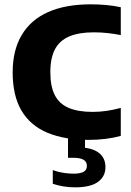

<svg xmlns="http://www.w3.org/2000/svg" viewBox="-20 -622 588 864"><path d="M381 7.5Q270.5 7.5 193.8 -24.5Q117 -56.5 77 -123.8Q37 -191 37 -296.5Q37 -396 77.8 -464.5Q118.5 -533 196.8 -567.8Q275 -602.5 388 -602.5Q423 -602.5 457.5 -599.5Q492 -596.5 523.5 -589.5V-464Q494.5 -470 464.2 -473.2Q434 -476.5 402 -476.5Q335 -476.5 291.5 -458Q248 -439.5 227.2 -400Q206.5 -360.5 206.5 -297.5Q206.5 -232.5 227 -193.2Q247.5 -154 289.8 -136.2Q332 -118.5 397 -118.5Q428.5 -118.5 460.8 -123.2Q493 -128 523.5 -136.5V-10.5Q493.5 -2 456 2.8Q418.5 7.5 381 7.5ZM318.5 221Q290.5 221 265 216.8Q239.5 212.5 217.5 205V143.5Q241 152 265.5 155.8Q290 159.5 311 159.5Q340 159.5 355.5 151.5Q371 143.5 371 124.5Q371 105 355.2 96.5Q339.5 88 310 88H286V-10H362.5V64L328.5 41Q390.5 41 422.5 64Q454.5 87 454.5 130Q454.5 172 421 196.5Q387.5 221 318.5 221Z"/></svg>

Font: Encode Sans SC Condensed Thin
Style: Bold
Weight: 700
Version: Version 3.002